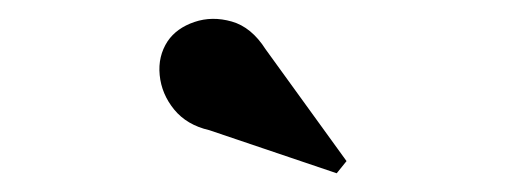

<svg xmlns="http://www.w3.org/2000/svg" viewBox="-20 -1023 540 205"><path d="M339.5 -838 203.5 -884Q179.5 -889.5 166 -906Q152.5 -922.5 150.5 -942.8Q148.5 -963 159 -979Q168.5 -993 187.5 -999.5Q206.5 -1006 227.5 -1000Q248.5 -994 263.5 -970.5L350 -851Z"/></svg>

Font: Bodoni Moda 11pt
Style: Bold
Weight: 700
Designer: Owen Earl
Foundry: indestructible type
Version: Version 2.004